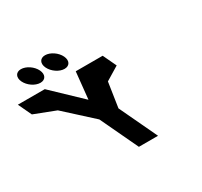

<svg xmlns="http://www.w3.org/2000/svg" viewBox="-526 -1353 1714 1633"><g transform="rotate(-30 331.0 -537.0)"><path d="M-143.7 -1074C-194.7 -1074 -216.3 -1033 -192.2 -982C-168.1 -931 -107.7 -890 -56.7 -890C-5.7 -890 15.9 -931 -8.2 -982C-32.3 -1033 -92.7 -1074 -143.7 -1074ZM93.3 -1074C42.3 -1074 20.7 -1033 44.8 -982C68.9 -931 129.3 -890 180.3 -890C231.3 -890 252.9 -931 228.8 -982C204.7 -1033 144.3 -1074 93.3 -1074ZM516 -825H477.5H251.5L224.3 -561L-52.5 -825H-278.5H-317L-255.1 -694L-46.5 -613.5L220.6 -370L395.5 0H583.5L408.6 -370L445.5 -613.5L577.9 -694Z"/></g></svg>

Font: Hussar
Style: BdOpOblFive
Weight: 700
Foundry: Cannot Into Space Fonts
Version: Version 2.00